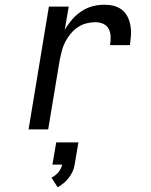

<svg xmlns="http://www.w3.org/2000/svg" viewBox="-20 -548 640 813"><path d="M101 0 187 -520H271L254 -421Q267 -444 284.5 -464.5Q302 -485 324.5 -500Q347 -515 372 -521.5Q397 -528 422 -528Q443 -528 462.5 -523Q482 -518 497 -506Q512 -494 520.5 -476.5Q529 -459 532.5 -439Q536 -419 534.5 -398.5Q533 -378 530 -357H446Q449 -375 448.5 -392.5Q448 -410 440.5 -425Q433 -440 417.5 -447Q402 -454 384 -454Q365 -454 345.5 -449Q326 -444 309 -432.5Q292 -421 279 -405Q266 -389 256.5 -371Q247 -353 242 -333.5Q237 -314 233 -295L184 0ZM224 245 198 204Q215 196 227.5 181Q240 166 243 149H202L218 55H312L296 149Q294 164 287.5 178Q281 192 271.5 204.5Q262 217 249.5 227.5Q237 238 224 245Z"/></svg>

Font: Iosevka SS04 Extended Oblique
Style: Regular
Weight: 400
Width: 7
Italic angle: -9°
Monospace: yes
Designer: Belleve Invis
Foundry: Belleve Invis
Version: Version 19.0.0; ttfautohint (v1.8.4)